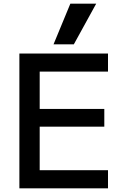

<svg xmlns="http://www.w3.org/2000/svg" viewBox="-20 -1020 673 1040"><path d="M85 0V-730H565V-632H195V-430H545V-334H195V-98H565V0ZM380 -780H270L361 -1000H501Z"/></svg>

Font: M PLUS 2 Medium
Style: Regular
Weight: 500
Designer: Coji Morishita
Foundry: UNDERFOREST DESIGN
Version: Version 1.001